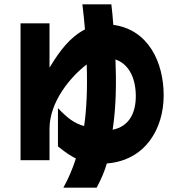

<svg xmlns="http://www.w3.org/2000/svg" viewBox="-20 -770 841 888"><path d="M273 98H427C450 55 465 18 474 -14C652 -28 737 -174 737 -329C737 -481 667 -633 504 -655C502 -685 499 -717 495 -750H361C366 -709 370 -670 373 -634C304 -598 258 -538 209 -457V-662H75V-29H209V-174C209 -302 309 -417 381 -472C385 -359 380 -258 369 -187C322 -200 291 -225 248 -270V-93C281 -66 308 -48 331 -37C316 10 297 55 273 98ZM501 -170C518 -281 518 -396 514 -495C570 -476 606 -419 608 -332C610 -248 577 -185 501 -170Z"/></svg>

Font: コーポレート・ロゴ ver3 Bold
Style: Regular
Weight: 700
Designer: [KANA_main] LOGOTYPE.JP [Source Han Sans] Ryoko NISHIZUKA 西塚涼子 (kana, bopomofo & ideographs); Paul D. Hunt (Latin, Greek
Version: Version 12.001;FEAKit 1.0